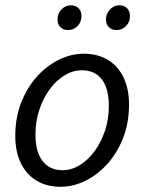

<svg xmlns="http://www.w3.org/2000/svg" viewBox="-20 -704 554 736"><path d="M212.1 12Q159 12 120.1 -11.5Q81.1 -34.9 59.8 -78.8Q38.6 -122.6 38.6 -183.4Q38.6 -252.6 60.9 -309.9Q83.2 -367.3 120.7 -409.4Q158.3 -451.6 205.3 -474.8Q252.3 -498.1 301.2 -498.1Q354.2 -498.1 393.2 -474.6Q432.2 -451.2 453.4 -407.3Q474.6 -363.5 474.6 -302.7Q474.6 -233.5 452.3 -176.2Q430 -118.8 392.5 -76.7Q355 -34.5 308 -11.3Q260.9 12 212.1 12ZM220 -51.5Q254 -51.5 285.6 -70.9Q317.3 -90.3 342.3 -124.1Q367.4 -158 382.3 -202.7Q397.3 -247.5 397.3 -298.2Q397.3 -364.6 370.5 -399.6Q343.8 -434.6 293.3 -434.6Q259.9 -434.6 227.9 -415.4Q196 -396.2 170.9 -362.3Q145.9 -328.5 130.9 -283.7Q116 -239 116 -187.9Q116 -122.4 142.9 -87Q169.9 -51.5 220 -51.5ZM241.2 -588.8Q223.3 -588.8 211.9 -599.4Q200.4 -610.1 200.4 -629.5Q200.4 -652 215.6 -667.8Q230.8 -683.7 251.6 -683.7Q269.5 -683.7 280.9 -672.8Q292.3 -661.9 292.3 -641.7Q292.3 -619.7 277.2 -604.2Q262 -588.8 241.2 -588.8ZM427 -588.8Q409.2 -588.8 397.7 -599.4Q386.3 -610.1 386.3 -629.5Q386.3 -652 401.5 -667.8Q416.6 -683.7 437.5 -683.7Q455.3 -683.7 466.8 -672.8Q478.2 -661.9 478.2 -641.7Q478.2 -619.7 463 -604.2Q447.9 -588.8 427 -588.8Z"/></svg>

Font: Source Sans 3 VF
Style: Italic
Weight: 200
Italic angle: -11°
Designer: Paul D. Hunt
Foundry: Adobe Systems Incorporated
Version: Version 3.042;hotconv 1.0.118;makeotfexe 2.5.65603